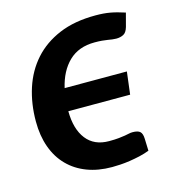

<svg xmlns="http://www.w3.org/2000/svg" viewBox="-85 -592 607 672"><g transform="rotate(-15 218.0 -256.0)"><path d="M377.5 -15Q360.5 -8.5 341.8 -4.2Q323 0 304.8 2.8Q286.5 5.5 269.8 6.5Q253 7.5 240.5 7.5Q190 7.5 150 -7.8Q110 -23 81.8 -51.8Q53.5 -80.5 38.5 -122Q23.5 -163.5 23.5 -215.5Q23.5 -280 41.5 -335.5Q59.5 -391 96.2 -432.2Q133 -473.5 188.8 -497Q244.5 -520.5 320.5 -520.5Q335.5 -520.5 348.8 -519.5Q362 -518.5 374.5 -516.2Q387 -514 399.5 -510.5Q412 -507 426.5 -502.5L413.5 -453.5Q408 -434.5 396.8 -428.8Q385.5 -423 371 -423Q363.5 -423 356.5 -424Q349.5 -425 340.5 -426.5Q331.5 -428 320.2 -429Q309 -430 293.5 -430Q235.5 -430 200 -395.8Q164.5 -361.5 151 -302.5H376.5L366.5 -221H142.5Q143 -156 171.5 -119.5Q200 -83 253.5 -83Q275 -83 288.8 -84.5Q302.5 -86 311.8 -87.5Q321 -89 327.2 -90.5Q333.5 -92 340.5 -92Q359.5 -92 367.5 -84.8Q375.5 -77.5 376 -58.5Z"/></g></svg>

Font: Lato 2
Style: Bold Italic
Weight: 700
Italic angle: -7°
Designer: Lukasz Dziedzic with Adam Twardoch and Botio Nikoltchev
Foundry: tyPoland Lukasz Dziedzic
Version: Version 2.015; 2015-08-06; http://www.latofonts.com/